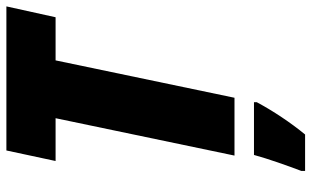

<svg xmlns="http://www.w3.org/2000/svg" viewBox="-207 -547 975 601"><g transform="rotate(-90 280.5 -246.5)"><path d="M94 0H275L392 -560H527L561 -714H110L77 -560H211ZM46 221H160C197 176 233 122 261 70V61H96C84 105 62 167 46 209Z"/></g></svg>

Font: Noto Sans UI SemiCondensed Black
Style: Italic
Weight: 900
Width: 4
Italic angle: -372°
Designer: Monotype Design Team
Foundry: Monotype Imaging Inc.
Version: Version 1.901